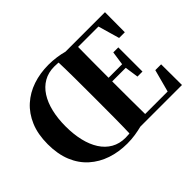

<svg xmlns="http://www.w3.org/2000/svg" viewBox="-153 -1051 1354 1354"><g transform="rotate(-45 524.0 -373.5)"><path d="M221 -374Q221 -295 236.5 -230Q252 -165 282.5 -117.5Q313 -70 358.5 -44Q404 -18 463 -18Q498 -18 530.5 -24Q563 -30 593 -40V0Q562 8 524 14Q486 20 443 20Q359 20 286.5 -4.5Q214 -29 159 -78Q104 -127 73.5 -201Q43 -275 43 -374Q43 -473 74 -546.5Q105 -620 159.5 -669Q214 -718 286.5 -742.5Q359 -767 443 -767Q483 -767 522 -761.5Q561 -756 593 -747V-707Q564 -718 531 -723.5Q498 -729 463 -729Q404 -729 358.5 -703Q313 -677 282.5 -629.5Q252 -582 236.5 -517Q221 -452 221 -374ZM504 0Q507 -86 507.5 -174Q508 -262 508 -351V-395Q508 -484 507.5 -571.5Q507 -659 504 -747H680Q679 -661 678.5 -572Q678 -483 678 -391V-360Q678 -266 678.5 -177Q679 -88 680 0ZM828 -264 812 -374V-395L828 -505H878V-264ZM591 -366V-402H841V-366ZM929 -548 883 -708H591V-747H987L986 -548ZM949 -207H1007L1008 0H591V-39H904Z"/></g></svg>

Font: Noto Serif JP ExtraLight Black
Style: Regular
Weight: 900
Version: Version 2.003-H1;hotconv 1.1.1;makeotfexe 2.6.0